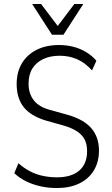

<svg xmlns="http://www.w3.org/2000/svg" viewBox="-20 -940 565 968"><path d="M267 8Q225 8 185.5 -0.5Q146 -9 111.5 -26Q77 -43 52 -67L73 -117Q101 -92 132 -76Q163 -60 197.5 -53Q232 -46 268 -46Q339 -46 379 -79.5Q419 -113 419 -178Q419 -213 406.5 -237Q394 -261 368 -278Q342 -295 301 -307L212 -332Q135 -355 99.5 -400Q64 -445 64 -516Q64 -577 90.5 -621Q117 -665 165 -689Q213 -713 278 -713Q316 -713 350.5 -704Q385 -695 414 -677.5Q443 -660 466 -634L444 -585Q409 -624 368.5 -641.5Q328 -659 281 -659Q234 -659 198.5 -642.5Q163 -626 143.5 -595Q124 -564 124 -518Q124 -469 149.5 -435.5Q175 -402 228 -387L318 -362Q401 -339 440 -294Q479 -249 479 -181Q479 -123 453 -80.5Q427 -38 379.5 -15Q332 8 267 8ZM242 -765 142 -920H187L271 -809L355 -920H400L300 -765Z"/></svg>

Font: Nunito Sans 10pt Condensed Light
Style: Regular
Weight: 300
Width: 3
Designer: Vernon Adams
Foundry: Vernon Adams
Version: Version 3.101;gftools[0.9.27]